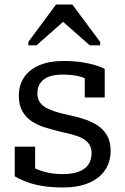

<svg xmlns="http://www.w3.org/2000/svg" viewBox="-20 -816 553 847"><path d="M384 -141Q384 -165 372.5 -181Q361 -197 341 -207Q321 -217 295.5 -223.5Q270 -230 243 -236Q210 -244 178 -254Q146 -264 120 -281Q94 -298 78.5 -325.5Q63 -353 63 -394Q63 -440 86 -474.5Q109 -509 153 -528Q197 -547 259 -547Q308 -547 344.5 -541Q381 -535 405.5 -527Q430 -519 442 -512V-386H354V-490Q364 -490 371.5 -487Q379 -484 383.5 -478.5Q388 -473 390.5 -464Q393 -455 392 -444Q380 -458 360 -468Q340 -478 314.5 -482.5Q289 -487 259 -487Q200 -487 172.5 -465Q145 -443 145 -405Q145 -380 156.5 -364Q168 -348 188 -338Q208 -328 234.5 -320.5Q261 -313 290 -307Q322 -300 354 -289.5Q386 -279 411.5 -262Q437 -245 452.5 -218Q468 -191 468 -150Q468 -103 444 -66.5Q420 -30 373 -9.5Q326 11 257 11Q207 11 167.5 4.5Q128 -2 97.5 -13.5Q67 -25 45 -38V-169H135V-31Q119 -39 110.5 -47Q102 -55 99 -63Q96 -71 96 -80Q96 -89 98 -98Q114 -83 137.5 -72Q161 -61 191 -54.5Q221 -48 257 -48Q299 -48 327 -58.5Q355 -69 369.5 -89.5Q384 -110 384 -141ZM299 -796H227L105 -631V-616H141L294 -751L225 -749L376 -616H422V-631Z"/></svg>

Font: Roboto Serif
Style: Regular
Weight: 400
Designer: Greg Gazdowicz
Foundry: Commercial Type
Version: Version 1.008